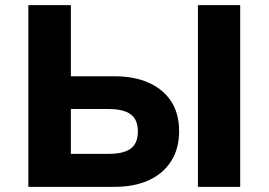

<svg xmlns="http://www.w3.org/2000/svg" viewBox="-20 -725 1043 745"><path d="M90 0V-705H255V-429H425Q501 -429 557 -404Q613 -379 644 -332Q675 -285 675 -216Q675 -148 644 -99.5Q613 -51 557 -25.5Q501 0 425 0ZM255 -128H401Q460 -128 487.5 -148.5Q515 -169 515 -215Q515 -261 487 -281.5Q459 -302 401 -302H255ZM748 0V-705H912V0Z"/></svg>

Font: Nunito Sans 7pt ExtraBold
Style: Regular
Weight: 800
Designer: Vernon Adams
Foundry: Vernon Adams
Version: Version 3.101;gftools[0.9.27]